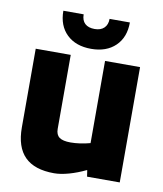

<svg xmlns="http://www.w3.org/2000/svg" viewBox="-78 -736 688 810"><g transform="rotate(10 265.5 -331.0)"><path d="M41 0ZM208 10Q124 10 82.5 -31.5Q41 -73 41 -157V-494H191V-177Q191 -152 206 -141Q221 -130 254 -130Q273 -130 294.5 -133Q316 -136 338 -142V-494H488V0H348L344 -27H342Q307 -10 271.5 0Q236 10 208 10ZM326 -672H413Q413 -608 374.5 -571Q336 -534 271 -534Q205 -534 166.5 -571Q128 -608 128 -672H215Q215 -646 229.5 -632.5Q244 -619 271 -619Q297 -619 311.5 -633Q326 -647 326 -672Z"/></g></svg>

Font: Blinker
Style: Bold
Weight: 700
Designer: Juergen Huber
Foundry: supertype
Version: Version 1.015;PS 1.15;hotconv 1.0.88;makeotf.lib2.5.647800; 